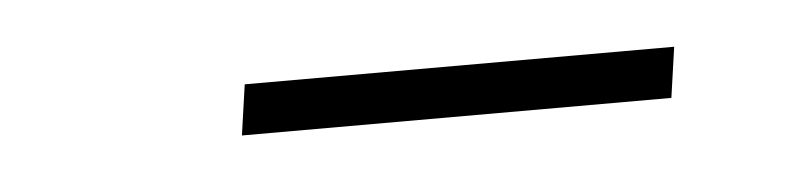

<svg xmlns="http://www.w3.org/2000/svg" viewBox="-22 -692 444 106"><g transform="rotate(-5 200.0 -639.0)"><path d="M110 -625H348L352 -653H114Z"/></g></svg>

Font: Mazius Display Extra italic
Style: Regular
Weight: 400
Italic angle: -17°
Designer: Alberto Casagrande & Collletttivo
Foundry: Collletttivo
Version: Version 2.000;Glyphs 3.2 (3217)